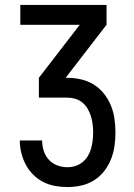

<svg xmlns="http://www.w3.org/2000/svg" viewBox="-20 -755 540 775"><path d="M252 0Q227 0 202 -4.5Q177 -9 154.5 -20.5Q132 -32 114 -50Q96 -68 84 -90.5Q72 -113 66 -138Q60 -163 60 -188H150Q150 -167 156.5 -146.5Q163 -126 177 -110.5Q191 -95 211 -87.5Q231 -80 252 -80Q269 -80 284.5 -85Q300 -90 313 -100.5Q326 -111 334.5 -125Q343 -139 347.5 -155Q352 -171 354 -187Q356 -203 356 -220Q356 -237 354 -253.5Q352 -270 347 -286Q342 -302 333.5 -316.5Q325 -331 312 -341.5Q299 -352 283 -356.5Q267 -361 250 -361H137V-441L302 -655H62V-735H410V-655L245 -441H250Q278 -441 305.5 -435Q333 -429 357 -414.5Q381 -400 399 -377.5Q417 -355 427.5 -329.5Q438 -304 442 -276Q446 -248 446 -220Q446 -192 442 -164.5Q438 -137 427.5 -111Q417 -85 399.5 -63Q382 -41 358.5 -26.5Q335 -12 307.5 -6Q280 0 252 0Z"/></svg>

Font: Iosevka SS18 Medium
Style: Regular
Weight: 500
Monospace: yes
Designer: Belleve Invis
Foundry: Belleve Invis
Version: Version 25.1.1; ttfautohint (v1.8.4)